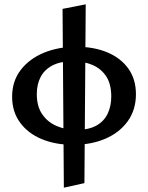

<svg xmlns="http://www.w3.org/2000/svg" viewBox="-20 -652 684 887"><path d="M317 17Q236 17 172.5 -9.5Q109 -36 72.5 -86Q36 -136 36 -205Q36 -277 75.5 -328.5Q115 -380 182 -408Q249 -436 333 -436Q414 -436 476 -410Q538 -384 573 -335Q608 -286 608 -217Q608 -145 570.5 -92.5Q533 -40 467.5 -11.5Q402 17 317 17ZM275 215 269 -611 376 -632 370 194ZM333 -52Q390 -52 425.5 -72Q461 -92 477.5 -127Q494 -162 494 -206Q494 -264 470.5 -299.5Q447 -335 407 -352Q367 -369 317 -369Q260 -369 223 -350Q186 -331 168 -297Q150 -263 150 -217Q150 -160 175.5 -123.5Q201 -87 242.5 -69.5Q284 -52 333 -52Z"/></svg>

Font: Ysabeau Office
Style: Bold
Weight: 700
Designer: Christian Thalmann (Catharsis Fonts)
Version: Version 2.001;gftools[0.9.30]; featfreeze: tnum,lnum,ss02